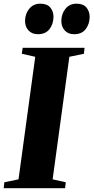

<svg xmlns="http://www.w3.org/2000/svg" viewBox="-38 -996 495 1016"><path d="M-18.5 0 -15 -31.5 60 -47 148.5 -695.5 77.5 -711.5 82 -743H409.5L406 -711.5L329 -695.5L240.5 -47L310 -31.5L306.5 0ZM162.5 -815Q131 -815 112.8 -835Q94.5 -855 94.5 -885Q95 -923.5 117 -950Q139 -976.5 175.5 -976.5Q211.5 -976.5 228.5 -955.8Q245.5 -935 245 -906Q244.5 -869 224 -842Q203.5 -815 162.5 -815ZM354.5 -815Q322.5 -815 304.5 -835Q286.5 -855 286.5 -885Q287 -923.5 308.8 -950Q330.5 -976.5 367 -976.5Q403 -976.5 419.8 -955.8Q436.5 -935 436.5 -906Q436 -869 415.5 -842Q395 -815 354.5 -815Z"/></svg>

Font: Merriweather 96pt Black
Style: Italic
Weight: 900
Italic angle: -7.8°
Version: Version 2.101